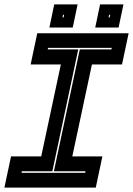

<svg xmlns="http://www.w3.org/2000/svg" viewBox="-37 -851 604 871"><path d="M-17 0 13 -141.5H150L239 -558.5H102L132 -700H546.5L516.5 -558.5H380L291 -141.5H427.5L397.5 0ZM60.5 -67H349.5L351 -74H207.5L325 -627H468.5L470 -634H181L179.5 -627H318L200.5 -74H62ZM395 -726 417 -831H523L501 -726ZM187 -726 209 -831H315L293 -726ZM246.5 -772H251.5L254 -784H249ZM455.5 -772H460.5L463 -784H458Z"/></svg>

Font: Tourney ExtraBold
Style: Italic
Weight: 800
Italic angle: -12°
Version: Version 1.015